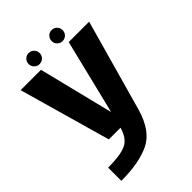

<svg xmlns="http://www.w3.org/2000/svg" viewBox="-273 -828 1171 1171"><g transform="rotate(-45 312.5 -242.5)"><path d="M180.6 0H437.2L603.4 -592.7H427.4L309.2 -110.6H307.8L188.2 -592.7H12.7ZM55.8 232.8Q209 232.8 302.5 188.1Q396 143.4 437.2 0L281.6 -0.4Q260.5 75 209.7 97Q159 119 55.8 119ZM207.7 -623.2Q227 -623.2 240.9 -637.1Q254.8 -651 254.8 -670.7Q254.8 -690.6 240.9 -704.5Q227 -718.4 207.7 -718.4Q187.5 -718.4 173.5 -704.5Q159.6 -690.6 159.6 -670.7Q159.6 -651 173.5 -637.1Q187.5 -623.2 207.7 -623.2ZM405.1 -623.2Q425.3 -623.2 439.1 -637.1Q452.8 -651 452.8 -670.7Q452.8 -690.6 439.1 -704.5Q425.3 -718.4 405.1 -718.4Q385.8 -718.4 371.9 -704.5Q358 -690.6 358 -670.7Q358 -651 371.7 -637.1Q385.4 -623.2 405.1 -623.2Z"/></g></svg>

Font: Anybody Thin
Style: Regular
Weight: 100
Designer: Tyler Finck
Foundry: Etcetera Type Company
Version: Version 1.114;gftools[0.9.25]